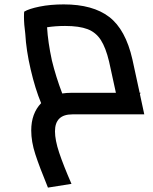

<svg xmlns="http://www.w3.org/2000/svg" viewBox="-20 -520 695 873"><path d="M636 0H309Q230 0 230 77Q230 117 249 174Q268 231 305 316L198 333Q159 238 140.5 181Q122 124 122 73Q122 -4 167 -51Q140 -116 119.5 -204Q99 -292 95 -366Q89 -410 89 -443Q89 -460 90 -467Q111 -480 160 -490Q209 -500 270 -500Q402 -500 476.5 -443Q551 -386 582 -250L615 -98H620L616 -93ZM507 -98 476 -240Q461 -303 438.5 -338Q416 -373 378 -387.5Q340 -402 276 -402Q232 -402 194 -396Q198 -328 216 -245Q234 -171 263 -95Q283 -98 303 -98Z"/></svg>

Font: Cairo SemiBold
Style: Italic
Weight: 600
Italic angle: -13°
Designer: Mohamed Gaber, Accademia di Belle Arti di Urbino and others
Foundry: Kief Type Foundry, Accademia di Belle Arti di Urbino and others
Version: Version 3.011